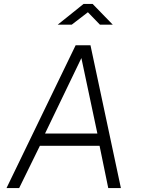

<svg xmlns="http://www.w3.org/2000/svg" viewBox="-20 -952 717 972"><path d="M486 -827H551L449 -932H403L272 -827H343L425 -890ZM13 0H77L182 -214H484L528 0H592L438 -723H363ZM208 -276 392 -658 473 -276Z"/></svg>

Font: United Sans ExtraLight
Style: Italic
Weight: 200
Italic angle: -8°
Designer: Pablo Impallari, Rodrigo Fuenzalida (Modified by Dan O. Williams)
Version: Version 1.000;PS 001.000;hotconv 1.0.88;makeotf.lib2.5.64775